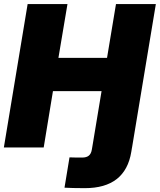

<svg xmlns="http://www.w3.org/2000/svg" viewBox="-22 -748 811 974"><path d="M305.2 204.1 330.6 50.3Q340.3 50.8 357.2 51Q374 51.3 394.5 51.3Q417 51.3 428.7 41.5Q440.4 31.7 443.8 11.2L455.6 -56.6H657.2L644 22.5Q628.9 114.3 570.1 160.4Q511.2 206.5 408.2 206.5Q376.5 206.5 349.4 205.8Q322.3 205.1 305.2 204.1ZM-2.4 0 118.2 -727.5H320.3L274.4 -454.6H521L566.4 -727.5H768.6L647.9 0H445.8L493.2 -285.6H246.6L199.7 0Z"/></svg>

Font: Inter 28pt Black
Style: Italic
Weight: 900
Italic angle: -9.3988°
Designer: Rasmus Andersson
Foundry: rsms
Version: Version 4.001;git-66647c0bb